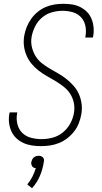

<svg xmlns="http://www.w3.org/2000/svg" viewBox="-20 -763 540 1013"><path d="M196 8Q172 8 148.5 4.5Q125 1 104 -8.5Q83 -18 66.5 -33.5Q50 -49 40.5 -69.5Q31 -90 28 -113.5Q25 -137 29 -161L31 -170H71L70 -163Q65 -135 72 -107.5Q79 -80 98 -61.5Q117 -43 144 -36Q171 -29 200 -29Q228 -29 257 -36.5Q286 -44 310.5 -63.5Q335 -83 350 -110Q365 -137 370 -166Q375 -194 369.5 -220.5Q364 -247 350 -268.5Q336 -290 315.5 -306Q295 -322 272.5 -335.5Q250 -349 227.5 -361.5Q205 -374 184.5 -390Q164 -406 147.5 -425.5Q131 -445 120.5 -469Q110 -493 106.5 -520Q103 -547 108 -575Q112 -598 121 -620.5Q130 -643 144.5 -663.5Q159 -684 178.5 -700Q198 -716 220 -725.5Q242 -735 266 -739Q290 -743 313 -743Q337 -743 360 -739.5Q383 -736 403 -726Q423 -716 438.5 -700.5Q454 -685 462.5 -664.5Q471 -644 473.5 -620.5Q476 -597 472 -574L470 -565H430L431 -572Q436 -600 430.5 -626.5Q425 -653 407.5 -672Q390 -691 364 -698.5Q338 -706 310 -706Q282 -706 253.5 -698Q225 -690 202 -670.5Q179 -651 165.5 -624Q152 -597 147 -570Q142 -542 148 -515.5Q154 -489 167.5 -467Q181 -445 201.5 -429Q222 -413 244.5 -400Q267 -387 289.5 -374Q312 -361 332 -345Q352 -329 369 -309.5Q386 -290 396.5 -266Q407 -242 410.5 -215Q414 -188 409 -160Q405 -137 396 -113.5Q387 -90 371.5 -70Q356 -50 335.5 -34Q315 -18 291.5 -8.5Q268 1 244 4.5Q220 8 196 8ZM149 230 124 210Q140 191 151 169Q162 147 169 124Q163 124 158 121.5Q153 119 150 114.5Q147 110 145.5 104Q144 98 145 92Q147 85 150 78.5Q153 72 158.5 67.5Q164 63 170.5 61Q177 59 184 59Q191 59 196.5 61Q202 63 206.5 67.5Q211 72 212 78.5Q213 85 211 92Q206 128 191 164Q176 200 149 230Z"/></svg>

Font: Iosevka Extralight
Style: Italic
Weight: 200
Italic angle: -9°
Monospace: yes
Designer: Belleve Invis
Foundry: Belleve Invis
Version: Version 32.5.0; ttfautohint (v1.8.4)